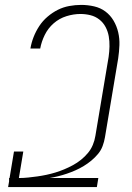

<svg xmlns="http://www.w3.org/2000/svg" viewBox="-20 -763 540 783"><path d="M13 0 17 -23V-37H19L37 -145H75L57 -37H58Q76 -37 95 -39Q114 -41 132 -43.5Q150 -46 169 -50Q188 -54 206 -59.5Q224 -65 242 -72.5Q260 -80 277.5 -89.5Q295 -99 310.5 -111.5Q326 -124 338.5 -139Q351 -154 358.5 -172Q366 -190 369 -209L423 -531Q426 -552 426.5 -573.5Q427 -595 423.5 -615Q420 -635 410.5 -653Q401 -671 385 -683.5Q369 -696 349 -701Q329 -706 308 -706Q280 -706 251 -697Q222 -688 199 -668Q176 -648 162.5 -620.5Q149 -593 144 -565H104Q108 -589 117 -612Q126 -635 140 -656.5Q154 -678 174 -695Q194 -712 216 -723Q238 -734 262.5 -738.5Q287 -743 311 -743Q338 -743 364 -737Q390 -731 410 -716Q430 -701 443 -679Q456 -657 462 -631.5Q468 -606 467 -579Q466 -552 462 -525L408 -203Q405 -185 398.5 -167.5Q392 -150 380 -135.5Q368 -121 353 -108.5Q338 -96 321.5 -86Q305 -76 288 -68.5Q271 -61 253.5 -55Q236 -49 218 -44.5Q200 -40 182 -37H381L375 0Z"/></svg>

Font: Iosevka Term Curly XLt Obl
Style: Regular
Weight: 200
Italic angle: -9°
Designer: Belleve Invis
Foundry: Belleve Invis
Version: Version 32.3.0